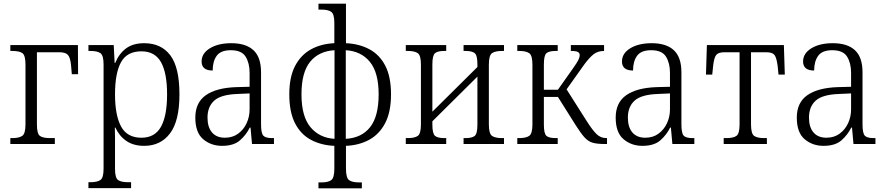

<svg xmlns="http://www.w3.org/2000/svg" viewBox="-20 -780 4801 1040"><path d="M36 0V-32H47Q83 -32 100.5 -44Q118 -56 118 -106V-430Q118 -480 101.5 -492Q85 -504 47 -504H36V-536H402L403 -378H369L365 -425Q361 -468 348 -482.5Q335 -497 301 -497H180V-105Q180 -56 196 -44Q212 -32 250 -32H277V0Z M459 239V207H469Q507 207 524 195Q541 183 541 134V-431Q541 -480 524 -492Q507 -504 470 -504H459V-536H596L601 -439H604Q625 -490 663 -518Q701 -546 761 -546Q853 -546 902.5 -480.5Q952 -415 952 -269Q952 -125 901 -57.5Q850 10 761 10Q703 10 664.5 -16.5Q626 -43 605 -89H602Q603 -64 603 -34.5Q603 -5 603 21V135Q603 184 620 195.5Q637 207 674 207H690V239ZM746 -34Q819 -34 852 -93.5Q885 -153 885 -269Q885 -385 852 -443.5Q819 -502 746 -502Q668 -502 635.5 -443Q603 -384 603 -269Q603 -155 636 -94.5Q669 -34 746 -34Z M1183 10Q1123 10 1080.5 -26Q1038 -62 1038 -143Q1038 -224 1094.5 -264Q1151 -304 1258 -308L1332 -310V-386Q1332 -438 1310.5 -473Q1289 -508 1230 -508Q1176 -508 1154 -478Q1132 -448 1132 -398Q1072 -398 1072 -447Q1072 -491 1117 -518.5Q1162 -546 1233 -546Q1312 -546 1353 -508Q1394 -470 1394 -388V-107Q1394 -59 1406 -45.5Q1418 -32 1454 -32H1464V0H1345L1337 -89H1333Q1314 -50 1280 -20Q1246 10 1183 10ZM1198 -34Q1240 -34 1270 -56Q1300 -78 1316 -113Q1332 -148 1332 -187V-274L1267 -271Q1177 -268 1140.5 -235Q1104 -202 1104 -143Q1104 -91 1128.5 -62.5Q1153 -34 1198 -34Z M1705 240V208H1721Q1758 208 1774.5 195.5Q1791 183 1791 133V10Q1720 7 1664.5 -22.5Q1609 -52 1578 -112.5Q1547 -173 1547 -269Q1547 -363 1578.5 -423Q1610 -483 1665 -513Q1720 -543 1791 -546V-656Q1791 -704 1774 -716Q1757 -728 1721 -728H1705V-760H1854V-546Q1925 -543 1980.5 -513.5Q2036 -484 2067 -424Q2098 -364 2098 -269Q2098 -174 2066.5 -113.5Q2035 -53 1980 -23Q1925 7 1854 10V133Q1854 183 1870.5 195.5Q1887 208 1924 208H1940V240ZM1792 -28V-508Q1707 -503 1660 -445.5Q1613 -388 1613 -269Q1613 -150 1661.5 -91.5Q1710 -33 1792 -28ZM1853 -28Q1939 -33 1985 -91.5Q2031 -150 2031 -269Q2031 -387 1983.5 -445Q1936 -503 1853 -508Z M2178 0V-32H2189Q2226 -32 2243 -44Q2260 -56 2260 -106V-430Q2260 -480 2243 -492Q2226 -504 2189 -504H2178V-536H2397V-504H2386Q2351 -504 2336.5 -492Q2322 -480 2322 -431V-175L2566 -417V-431Q2566 -480 2551.5 -492Q2537 -504 2502 -504H2491V-536H2710V-504H2699Q2662 -504 2645 -492Q2628 -480 2628 -430V-106Q2628 -56 2645 -44Q2662 -32 2699 -32H2710V0H2491V-32H2502Q2537 -32 2551.5 -44Q2566 -56 2566 -105V-365L2322 -123V-105Q2322 -56 2336.5 -44Q2351 -32 2386 -32H2397V0Z M2782 0V-32H2792Q2829 -32 2846.5 -44Q2864 -56 2864 -106V-430Q2864 -480 2846.5 -492Q2829 -504 2793 -504H2782V-536H3001V-504H2990Q2954 -504 2940 -492Q2926 -480 2926 -431V-294H3002L3084 -410Q3106 -441 3113 -455.5Q3120 -470 3120 -482Q3120 -493 3110 -498.5Q3100 -504 3072 -504V-536H3252V-504Q3219 -504 3196.5 -487Q3174 -470 3145 -431L3049 -296L3160 -121Q3190 -74 3212 -53Q3234 -32 3264 -32H3268V0H3256Q3214 0 3190 -7Q3166 -14 3146 -36Q3126 -58 3097 -104L3002 -255H2926V-105Q2926 -56 2940 -44Q2954 -32 2990 -32H3001V0Z M3460 10Q3400 10 3357.5 -26Q3315 -62 3315 -143Q3315 -224 3371.5 -264Q3428 -304 3535 -308L3609 -310V-386Q3609 -438 3587.5 -473Q3566 -508 3507 -508Q3453 -508 3431 -478Q3409 -448 3409 -398Q3349 -398 3349 -447Q3349 -491 3394 -518.5Q3439 -546 3510 -546Q3589 -546 3630 -508Q3671 -470 3671 -388V-107Q3671 -59 3683 -45.5Q3695 -32 3731 -32H3741V0H3622L3614 -89H3610Q3591 -50 3557 -20Q3523 10 3460 10ZM3475 -34Q3517 -34 3547 -56Q3577 -78 3593 -113Q3609 -148 3609 -187V-274L3544 -271Q3454 -268 3417.5 -235Q3381 -202 3381 -143Q3381 -91 3405.5 -62.5Q3430 -34 3475 -34Z M3900 0V-32H3915Q3952 -32 3969 -44Q3986 -56 3986 -106V-497H3904Q3872 -497 3860 -483Q3848 -469 3843 -425L3838 -376H3804L3809 -536H4226L4231 -376H4197L4192 -425Q4186 -469 4174.5 -483Q4163 -497 4130 -497H4048V-106Q4048 -56 4065 -44Q4082 -32 4119 -32H4134V0Z M4441 10Q4381 10 4338.5 -26Q4296 -62 4296 -143Q4296 -224 4352.5 -264Q4409 -304 4516 -308L4590 -310V-386Q4590 -438 4568.5 -473Q4547 -508 4488 -508Q4434 -508 4412 -478Q4390 -448 4390 -398Q4330 -398 4330 -447Q4330 -491 4375 -518.5Q4420 -546 4491 -546Q4570 -546 4611 -508Q4652 -470 4652 -388V-107Q4652 -59 4664 -45.5Q4676 -32 4712 -32H4722V0H4603L4595 -89H4591Q4572 -50 4538 -20Q4504 10 4441 10ZM4456 -34Q4498 -34 4528 -56Q4558 -78 4574 -113Q4590 -148 4590 -187V-274L4525 -271Q4435 -268 4398.5 -235Q4362 -202 4362 -143Q4362 -91 4386.5 -62.5Q4411 -34 4456 -34Z"/></svg>

Font: Noto Serif SemiCondensed Light
Style: Regular
Weight: 300
Width: 4
Designer: Monotype Design Team
Foundry: Monotype Imaging Inc.
Version: Version 2.013